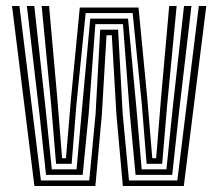

<svg xmlns="http://www.w3.org/2000/svg" viewBox="-20 -620 728 640"><path d="M94.7 0 20.1 -600H44.8L116.4 -18.5H277.5L298.6 -239.8L314 -521H373.7L389 -239.6L410 -18.5H571.1L642.8 -600H667.6L592.7 0H389.5L368.1 -237.8L352.7 -502.4H335L319.5 -237.9L297.9 0ZM133.4 -37 111.5 -240.4 69.6 -600H94.3L132.5 -253.2L152.7 -55.5H235.2L253.1 -254.7L280.9 -558H406.8L435.2 -254.6L452.3 -55.5H534.8L554.9 -252.6L593.4 -600H618.1L576 -239.7L554.1 -37H431.9L412.7 -241.5L389.9 -539.5H297.8L275.7 -241.6L255.6 -37ZM166.9 -74 150.7 -268.2 118.9 -600H143.6L171 -292.2L187 -92.6H199.9L216.7 -292.4L246 -595H441.7L470.9 -292.3L487.6 -92.6H500.5L516.7 -291.8L544 -600H568.8L537 -267.7L520.6 -74H468.7L453 -269.4L422.2 -576.5H265.5L234.5 -269.4L218.8 -74Z"/></svg>

Font: Big Shoulders Inline Thin
Style: Regular
Weight: 100
Designer: Patric King
Foundry: XO Type Co
Version: Version 2.002